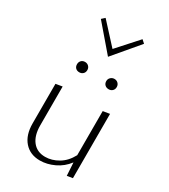

<svg xmlns="http://www.w3.org/2000/svg" viewBox="-209 -960 935 1063"><g transform="rotate(30 258.0 -429.0)"><path d="M400 -844 263 -682 124 -844 144 -862 263 -732 380 -862ZM135 -561Q135 -575 144 -584.5Q153 -594 168 -594Q182 -594 191.5 -584.5Q201 -575 201 -561Q201 -546 191.5 -537Q182 -528 168 -528Q153 -528 144 -537Q135 -546 135 -561ZM322 -561Q322 -575 332 -584.5Q342 -594 356 -594Q370 -594 379.5 -584.5Q389 -575 389 -561Q389 -546 379.5 -537Q370 -528 356 -528Q341 -528 331.5 -537Q322 -546 322 -561ZM388 -407 431 -414V-3L395 3L390 -80Q359 -39 313.5 -17.5Q268 4 223 4Q160 4 123 -38Q86 -80 86 -154V-407L128 -414V-166Q128 -101 157 -64.5Q186 -28 238 -28Q280 -28 321 -52Q362 -76 388 -125Z"/></g></svg>

Font: EauTest Light
Style: Regular
Weight: 300
Designer: Christian Thalmann (Catharsis Fonts)
Version: Version 0.001;PS 000.001;hotconv 1.0.88;makeotf.lib2.5.64775